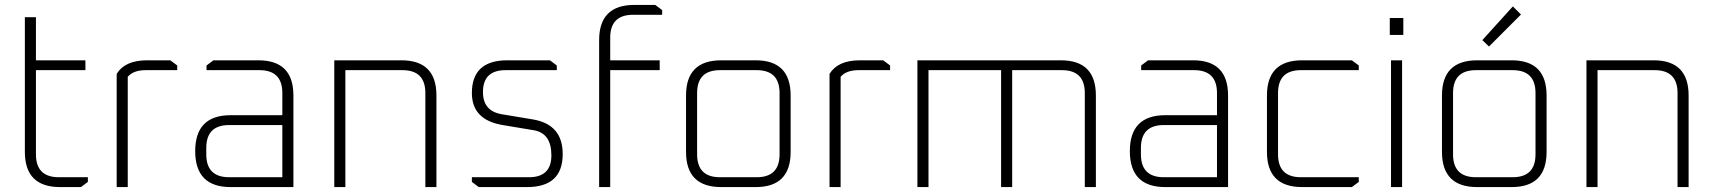

<svg xmlns="http://www.w3.org/2000/svg" viewBox="-20 -760 6961 780"><path d="M81 -143V-690H126V-515H327V-475H126V-133Q126 -40 219 -40H337V-21L309 0H224Q81 0 81 -143Z M454 0V-460Q488 -515 577 -515H672L700 -494V-475H572Q522 -475 499 -448V0Z M917 0Q773 0 773 -146Q773 -292 917 -292H1127V-382Q1127 -475 1034 -475H819V-494L847 -515H1030Q1172 -515 1172 -372V0ZM818 -133Q818 -40 911 -40H1127V-252H911Q818 -252 818 -159Z M1338 0V-515H1611Q1753 -515 1753 -372V0H1708V-382Q1708 -475 1615 -475H1383V0Z M1897 -21V-40H2129Q2220 -40 2220 -129Q2220 -219 2148 -231L2022 -252Q1897 -273 1897 -382Q1897 -515 2041 -515H2214L2242 -494V-475H2034Q1942 -475 1942 -386Q1942 -309 2018 -296L2144 -275Q2266 -255 2266 -134Q2266 0 2121 0H1925Z M2414 0V-597Q2414 -740 2557 -740H2642L2670 -719V-700H2552Q2459 -700 2459 -607V-515H2660V-475H2459V0Z M2767 -143V-372Q2767 -515 2910 -515H3050Q3192 -515 3192 -372V-143Q3192 0 3050 0H2910Q2767 0 2767 -143ZM2812 -133Q2812 -40 2905 -40H3054Q3147 -40 3147 -133V-382Q3147 -475 3054 -475H2905Q2812 -475 2812 -382Z M3350 0V-460Q3384 -515 3473 -515H3568L3596 -494V-475H3468Q3418 -475 3395 -448V0Z M3707 0V-515H4290Q4432 -515 4432 -372V0H4387V-382Q4387 -475 4294 -475H4092V0H4047V-475H3752V0Z M4714 0Q4570 0 4570 -146Q4570 -292 4714 -292H4924V-382Q4924 -475 4831 -475H4616V-494L4644 -515H4827Q4969 -515 4969 -372V0ZM4615 -133Q4615 -40 4708 -40H4924V-252H4708Q4615 -252 4615 -159Z M5127 -143V-372Q5127 -515 5270 -515H5472L5500 -494V-475H5265Q5172 -475 5172 -382V-133Q5172 -40 5265 -40H5500V-21L5472 0H5270Q5127 0 5127 -143Z M5626 -618V-687H5681V-618ZM5631 0V-515H5676V0Z M5838 -143V-372Q5838 -515 5981 -515H6121Q6263 -515 6263 -372V-143Q6263 0 6121 0H5981Q5838 0 5838 -143ZM5883 -133Q5883 -40 5976 -40H6125Q6218 -40 6218 -133V-382Q6218 -475 6125 -475H5976Q5883 -475 5883 -382ZM6002 -597 6126 -734 6159 -701 6029 -571Z M6425 0V-515H6698Q6840 -515 6840 -372V0H6795V-382Q6795 -475 6702 -475H6470V0Z"/></svg>

Font: Oxanium ExtraLight ExtraLight
Style: Regular
Weight: 250
Version: Version 2.000